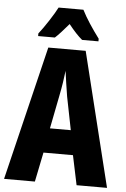

<svg xmlns="http://www.w3.org/2000/svg" viewBox="-61 -974 670 1018"><g transform="rotate(5 274.0 -465.0)"><path d="M341 -930H209C191 -894 143 -820 114 -784V-770H203C221 -786 246 -814 275 -848C302 -814 326 -788 348 -770H435V-784C397 -835 363 -886 341 -930ZM386 0H548L372 -714H173L0 0H164L196 -157H353ZM295 -464 330 -288H219L254 -466C264 -515 271 -563 275 -599C280 -561 287 -514 295 -464Z"/></g></svg>

Font: Noto Sans Arabic UI XCn XBd
Style: Regular
Weight: 800
Width: 2
Designer: Monotype Design Team, Nadine Chahine and Nizar Qandah
Foundry: Monotype Imaging Inc.
Version: Version 2.010